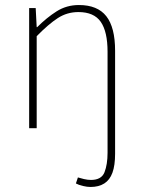

<svg xmlns="http://www.w3.org/2000/svg" viewBox="-20 -510 566 764"><path d="M340 234Q327 234 310 230Q293 226 282 220L290 196Q299 199 314 202.5Q329 206 342 206Q384 206 396 175Q408 144 408 98V-304Q408 -384 381 -423Q354 -462 292 -462Q247 -462 210 -438Q173 -414 126 -366V0H96V-478H122L126 -402H128Q166 -440 205.5 -465Q245 -490 294 -490Q368 -490 403 -445.5Q438 -401 438 -308V102Q438 148 427.5 177Q417 206 395 220Q373 234 340 234Z"/></svg>

Font: SourceSans3VF
Style: Regular
Weight: 200
Designer: Paul D. Hunt
Foundry: Adobe
Version: Version 3.052;hotconv 1.1.0;makeotfexe 2.6.0